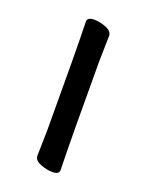

<svg xmlns="http://www.w3.org/2000/svg" viewBox="-104 -545 471 617"><g transform="rotate(20 131.5 -237.0)"><path d="M151.9 16.1Q132.8 16.1 110.8 7.6Q88.9 -1 88.9 -17.1L90.8 -105Q90.8 -368.2 87.9 -475.1Q87.9 -490.2 111.8 -490.2Q130.9 -490.2 152.3 -481.7Q173.8 -473.1 173.8 -457L171.9 -368.2Q171.9 -105 174.8 1Q174.8 16.1 151.9 16.1Z"/></g></svg>

Font: LXGW WenKai GB Screen
Style: Regular
Weight: 400
Designer: LXGW / Fontworks Inc.
Foundry: LXGW / Fontworks Inc.
Version: Version 1.321;February 19, 2024;FontCreator 14.0.0.2901 64-b